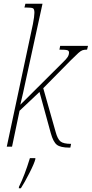

<svg xmlns="http://www.w3.org/2000/svg" viewBox="-20 -780 488 1021"><path d="M448 -536 443 -516Q428 -516 419 -513Q410 -510 397 -498.5Q384 -487 356 -459L210 -311L276 -78Q286 -41 301.5 -28Q317 -15 358 -15L354 5H349Q302 5 282.5 -10Q263 -25 250 -72L190 -291L84 -191L44 0H16L155 -652Q163 -694 163 -712Q163 -731 156 -735.5Q149 -740 120 -740H110L115 -760H206L115 -343Q104 -289 88 -223L317 -451Q332 -465 339.5 -476.5Q347 -488 347 -501Q347 -510 338 -513Q329 -516 296 -516L300 -536ZM81 213Q111 153 139 61H168V66Q163 88 136.5 140Q110 192 91 221H80Z"/></svg>

Font: Noto Serif CondThin
Style: Italic
Weight: 250
Width: 3
Italic angle: -12°
Designer: Monotype Design Team
Foundry: Monotype Imaging Inc.
Version: Version 1.001